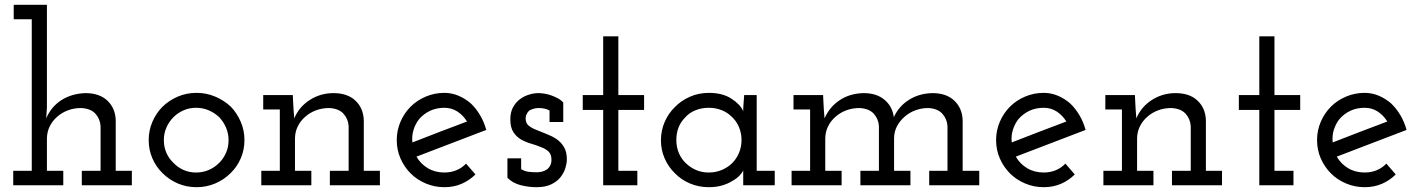

<svg xmlns="http://www.w3.org/2000/svg" viewBox="-20 -770 5905 798"><path d="M243 0V-60H175V-193Q175 -221 186.5 -244.5Q198 -268 218 -285Q237 -302 262.5 -311.5Q288 -321 317 -321Q357 -319 376.5 -297.5Q396 -276 398 -246V-60H320V0H528V-60H461V-271Q459 -321 426 -352Q393 -383 335 -383Q278 -381 235.5 -354Q193 -327 172 -278L175 -323V-750H37V-690H112V-60H35V0Z M938 -50Q965 -76 980.5 -111.5Q996 -147 996 -188Q996 -228 980.5 -264Q965 -300 939 -327Q911 -353 874.5 -368.5Q838 -384 797 -384Q755 -384 719 -368.5Q683 -353 656 -327Q629 -300 613.5 -264Q598 -228 598 -188Q598 -147 613.5 -111.5Q629 -76 656 -50Q683 -23 719 -7.5Q755 8 797 8Q838 8 874.5 -7.5Q911 -23 938 -50ZM701 -93Q682 -111 671.5 -135Q661 -159 661 -188Q661 -215 671.5 -239.5Q682 -264 701 -283Q719 -301 743 -311.5Q767 -322 795 -322Q823 -322 847.5 -311.5Q872 -301 891 -283Q909 -264 919.5 -239.5Q930 -215 930 -187Q930 -159 919.5 -135Q909 -111 891 -93Q872 -74 847.5 -63.5Q823 -53 795 -53Q767 -53 743 -63.5Q719 -74 701 -93Z M1274 0V-60H1206V-193Q1206 -221 1217.5 -244.5Q1229 -268 1249 -285Q1268 -302 1293.5 -311.5Q1319 -321 1348 -321Q1388 -319 1407.5 -297.5Q1427 -276 1429 -246V-60H1351V0H1559V-60H1492V-271Q1490 -321 1457 -352Q1424 -383 1366 -383Q1312 -383 1267.5 -354.5Q1223 -326 1203 -278Q1201 -299 1200 -315.5Q1199 -332 1198 -353L1197 -375H1074V-315H1143V-60H1066V0Z M1827 -322Q1857 -322 1881 -306.5Q1905 -291 1921 -265Q1864 -244 1807.5 -222Q1751 -200 1694 -178Q1691 -206 1699 -231Q1707 -256 1722 -275Q1741 -297 1767.5 -309.5Q1794 -322 1827 -322ZM1956 -45 1917 -90Q1900 -72 1877 -62.5Q1854 -53 1827 -53Q1788 -53 1758 -71Q1728 -89 1711 -119Q1784 -147 1856 -174.5Q1928 -202 2001 -230Q1992 -263 1975.5 -291Q1959 -319 1937 -340Q1914 -360 1886 -372Q1858 -384 1827 -384Q1786 -384 1749.5 -368.5Q1713 -353 1687 -327Q1660 -300 1644.5 -264Q1629 -228 1629 -188Q1629 -147 1644.5 -111.5Q1660 -76 1687 -49Q1713 -23 1749.5 -7.5Q1786 8 1827 8Q1866 8 1898.5 -6Q1931 -20 1956 -45Z M2310 -34Q2324 -52 2330 -72Q2336 -92 2336 -107Q2336 -139 2324 -159Q2312 -179 2293 -192Q2275 -204 2253 -212.5Q2231 -221 2212 -229Q2193 -236 2179.5 -246Q2166 -256 2165 -273Q2164 -285 2168 -294Q2172 -303 2179 -310Q2187 -315 2197.5 -318Q2208 -321 2219 -321Q2232 -321 2243 -318.5Q2254 -316 2264 -311V-263H2321V-344Q2311 -355 2297.5 -362Q2284 -369 2270 -374Q2255 -379 2241.5 -381Q2228 -383 2217 -383Q2199 -383 2178 -376.5Q2157 -370 2140 -357Q2123 -344 2112 -323.5Q2101 -303 2101 -274Q2101 -240 2114 -220.5Q2127 -201 2146 -190Q2166 -179 2188.5 -172.5Q2211 -166 2230 -158Q2249 -151 2260.5 -139.5Q2272 -128 2272 -106Q2272 -92 2267 -82.5Q2262 -73 2255 -67Q2245 -60 2234 -57Q2223 -54 2212 -54Q2192 -54 2176.5 -56Q2161 -58 2146 -67V-112H2089V-31Q2111 -9 2143.5 -0.5Q2176 8 2210 8Q2247 8 2271.5 -4Q2296 -16 2310 -34Z M2629 0V-60H2550V-313H2657V-375H2550V-619H2487V-375H2402V-313H2487V0Z M3200 0V-60H3125V-375H3073Q3072 -358 3070.5 -341Q3069 -324 3069 -308Q3057 -336 3020 -360Q2983 -384 2926 -384Q2884 -384 2847.5 -368Q2811 -352 2785 -325Q2758 -299 2742.5 -263Q2727 -227 2727 -187Q2727 -147 2742.5 -111.5Q2758 -76 2785 -50Q2811 -23 2847.5 -7.5Q2884 8 2926 8Q2956 8 2980.5 1Q3005 -6 3024 -18Q3042 -28 3053.5 -40Q3065 -52 3069 -62Q3069 -53 3069 -46Q3069 -39 3069 -30V0ZM2926 -322Q2954 -322 2978.5 -312.5Q3003 -303 3021 -285Q3040 -268 3051 -242.5Q3062 -217 3062 -188Q3062 -159 3051 -133.5Q3040 -108 3021 -90Q3003 -73 2978.5 -63Q2954 -53 2926 -53Q2899 -53 2876.5 -62Q2854 -71 2837 -86Q2815 -104 2803 -130.5Q2791 -157 2791 -188Q2791 -216 2800 -239.5Q2809 -263 2827 -281Q2844 -301 2870 -311.5Q2896 -322 2926 -322Z M3478 0V-60H3410V-193Q3410 -221 3421.5 -244.5Q3433 -268 3453 -285Q3472 -302 3497.5 -311.5Q3523 -321 3552 -321Q3592 -319 3611.5 -297.5Q3631 -276 3633 -246V-60H3556V0H3764V-60H3696V-195Q3696 -222 3708 -245Q3720 -268 3740 -285Q3759 -302 3784.5 -311.5Q3810 -321 3838 -321Q3877 -319 3896.5 -297.5Q3916 -276 3918 -246V-60H3842V0H4050V-60H3981V-271Q3979 -321 3946 -352Q3913 -383 3856 -383Q3801 -382 3758.5 -355.5Q3716 -329 3695 -283Q3689 -328 3656 -355.5Q3623 -383 3570 -383Q3513 -382 3470.5 -354Q3428 -326 3407 -278Q3405 -299 3404 -315.5Q3403 -332 3402 -353L3401 -375H3278V-315H3347V-60H3270V0Z M4318 -322Q4348 -322 4372 -306.5Q4396 -291 4412 -265Q4355 -244 4298.5 -222Q4242 -200 4185 -178Q4182 -206 4190 -231Q4198 -256 4213 -275Q4232 -297 4258.5 -309.5Q4285 -322 4318 -322ZM4447 -45 4408 -90Q4391 -72 4368 -62.5Q4345 -53 4318 -53Q4279 -53 4249 -71Q4219 -89 4202 -119Q4275 -147 4347 -174.5Q4419 -202 4492 -230Q4483 -263 4466.5 -291Q4450 -319 4428 -340Q4405 -360 4377 -372Q4349 -384 4318 -384Q4277 -384 4240.5 -368.5Q4204 -353 4178 -327Q4151 -300 4135.5 -264Q4120 -228 4120 -188Q4120 -147 4135.5 -111.5Q4151 -76 4178 -49Q4204 -23 4240.5 -7.5Q4277 8 4318 8Q4357 8 4389.5 -6Q4422 -20 4447 -45Z M4774 0V-60H4706V-193Q4706 -221 4717.5 -244.5Q4729 -268 4749 -285Q4768 -302 4793.5 -311.5Q4819 -321 4848 -321Q4888 -319 4907.5 -297.5Q4927 -276 4929 -246V-60H4851V0H5059V-60H4992V-271Q4990 -321 4957 -352Q4924 -383 4866 -383Q4812 -383 4767.5 -354.5Q4723 -326 4703 -278Q4701 -299 4700 -315.5Q4699 -332 4698 -353L4697 -375H4574V-315H4643V-60H4566V0Z M5356 0V-60H5277V-313H5384V-375H5277V-619H5214V-375H5129V-313H5214V0Z M5652 -322Q5682 -322 5706 -306.5Q5730 -291 5746 -265Q5689 -244 5632.5 -222Q5576 -200 5519 -178Q5516 -206 5524 -231Q5532 -256 5547 -275Q5566 -297 5592.5 -309.5Q5619 -322 5652 -322ZM5781 -45 5742 -90Q5725 -72 5702 -62.5Q5679 -53 5652 -53Q5613 -53 5583 -71Q5553 -89 5536 -119Q5609 -147 5681 -174.5Q5753 -202 5826 -230Q5817 -263 5800.5 -291Q5784 -319 5762 -340Q5739 -360 5711 -372Q5683 -384 5652 -384Q5611 -384 5574.5 -368.5Q5538 -353 5512 -327Q5485 -300 5469.5 -264Q5454 -228 5454 -188Q5454 -147 5469.5 -111.5Q5485 -76 5512 -49Q5538 -23 5574.5 -7.5Q5611 8 5652 8Q5691 8 5723.5 -6Q5756 -20 5781 -45Z"/></svg>

Font: Josefin Slab Thin SemiBold
Style: Regular
Weight: 600
Version: Version 2.000